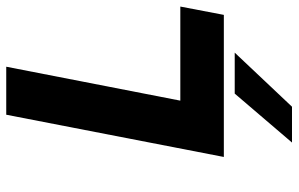

<svg xmlns="http://www.w3.org/2000/svg" viewBox="-186 -534 933 600"><g transform="rotate(-90 280.0 -233.5)"><path d="M222 -680H372L266 -136H560L534 0H90ZM288 34H416L247 213H135Z"/></g></svg>

Font: Teachers[wght] Italic
Style: Regular
Weight: 400
Designer: Alfredo Marco Pradil & Chank Diesel
Version: Version 1.000;Glyphs 3.1.2 (3151)